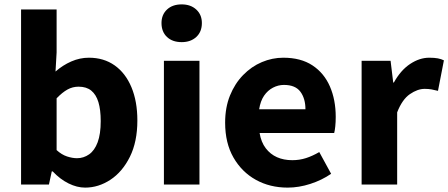

<svg xmlns="http://www.w3.org/2000/svg" viewBox="-20 -841 2043 875"><path d="M368 14Q331 14 292.5 -5Q254 -24 220 -60H216L203 0H76V-798H238V-602L233 -515Q266 -544 305 -561Q344 -578 385 -578Q453 -578 502.5 -543Q552 -508 579 -443.5Q606 -379 606 -292Q606 -195 572 -126.5Q538 -58 483.5 -22Q429 14 368 14ZM331 -120Q361 -120 386 -137.5Q411 -155 425 -192.5Q439 -230 439 -289Q439 -341 428.5 -375.5Q418 -410 396 -428Q374 -446 338 -446Q311 -446 287.5 -433Q264 -420 238 -393V-157Q261 -136 285.5 -128Q310 -120 331 -120Z M727 0V-564H889V0ZM808 -649Q766 -649 741 -672.5Q716 -696 716 -736Q716 -774 741 -797.5Q766 -821 808 -821Q849 -821 874.5 -797.5Q900 -774 900 -736Q900 -696 874.5 -672.5Q849 -649 808 -649Z M1291 14Q1210 14 1146 -21.5Q1082 -57 1044 -123Q1006 -189 1006 -282Q1006 -351 1028 -405.5Q1050 -460 1088 -499Q1126 -538 1173.5 -558Q1221 -578 1271 -578Q1351 -578 1404 -543Q1457 -508 1483.5 -447Q1510 -386 1510 -308Q1510 -285 1508 -265.5Q1506 -246 1503 -235H1163Q1170 -193 1191 -165.5Q1212 -138 1242.5 -124.5Q1273 -111 1312 -111Q1345 -111 1374.5 -120.5Q1404 -130 1435 -148L1489 -49Q1447 -20 1394.5 -3Q1342 14 1291 14ZM1161 -343H1372Q1372 -392 1349 -423Q1326 -454 1274 -454Q1248 -454 1224 -441.5Q1200 -429 1183.5 -405Q1167 -381 1161 -343Z M1628 0V-564H1760L1772 -465H1775Q1806 -521 1849 -549.5Q1892 -578 1936 -578Q1960 -578 1975.5 -575Q1991 -572 2003 -566L1976 -427Q1960 -431 1946.5 -433.5Q1933 -436 1915 -436Q1883 -436 1848 -412Q1813 -388 1790 -329V0Z"/></svg>

Font: Noto Sans SC ExtraBold
Style: Regular
Weight: 800
Designer: Ryoko NISHIZUKA 西塚涼子 (kana, bopomofo & ideographs); Paul D. Hunt (Latin, Greek & Cyrillic); Sandoll Communications 산돌커뮤니
Foundry: Adobe
Version: Version 2.004-H2;hotconv 1.0.118;makeotfexe 2.5.65603